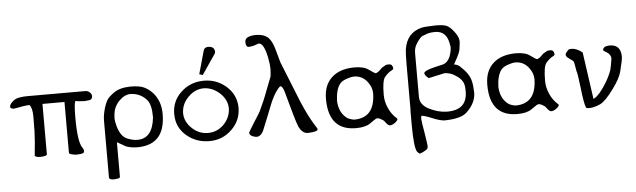

<svg xmlns="http://www.w3.org/2000/svg" viewBox="-55 -957 4634 1399"><g transform="rotate(-5 2262.0 -257.5)"><path d="M576 -441Q594 -441 608 -428.5Q622 -416 622 -400Q622 -379 604 -373Q596 -371 569 -369Q565 -369 561 -369Q547 -369 529 -371L497 -375Q487 -355 487 -254Q487 -76 519 -33Q529 -18 529 -9L528 0Q525 13 483 14Q478 15 473 15Q461 15 446 11Q418 7 418 -4V-375H257V-5Q257 -1 244 4Q226 8 211 8Q206 8 202 8Q184 8 173 1Q170 0 168 -5Q180 -115 182 -183Q182 -185 182 -208Q182 -231 183 -276Q183 -282 183 -288Q183 -353 162 -375Q161 -375 156 -375Q145 -375 110 -370Q103 -368 88 -365.5Q73 -363 50 -359H42Q34 -361 30.5 -362Q27 -363 24 -364.5Q21 -366 21 -375Q21 -376 21 -377Q21 -390 36 -405Q50 -420 62 -426Q91 -441 156 -441Z M773 203Q773 210 763 214Q760 215 751.5 215.5Q743 216 728 218Q696 218 693 203V-215Q693 -254 708 -306Q727 -367 750 -385Q757 -392 764.5 -397.5Q772 -403 779 -409Q824 -443 900 -445Q904 -445 908 -445Q970 -445 1004 -430Q1077 -395 1108 -316Q1123 -276 1123 -226Q1123 -2 922 0Q876 0 838 -13Q836 -14 773 -50ZM1022 -334Q976 -389 902 -391Q901 -391 899 -391Q872 -391 841 -370Q794 -335 778 -282Q775 -271 773.5 -259Q772 -247 771 -231Q771 -229 771 -227Q771 -203 781 -166Q791 -131 808 -105Q827 -78 856 -68Q892 -54 921 -54Q923 -54 925 -54Q1035 -54 1051 -208Q1051 -299 1022 -334Z M1462 -662Q1468 -682 1494 -684Q1540 -684 1543 -647Q1543 -646 1543 -645Q1543 -639 1539 -630L1439 -483L1414 -491ZM1438 -441Q1441 -441 1444 -441Q1535 -441 1604 -382Q1676 -319 1678 -225Q1678 -129 1609 -64Q1542 1 1446 1Q1350 1 1280 -58Q1207 -120 1207 -216Q1207 -217 1207 -219Q1207 -312 1274 -375Q1341 -439 1438 -441ZM1272 -221Q1272 -220 1272 -219Q1272 -156 1325 -106Q1375 -59 1441 -59Q1507 -59 1556 -107Q1605 -157 1607 -223Q1607 -224 1607 -225Q1607 -286 1556 -335Q1503 -384 1439 -386Q1438 -386 1437 -386Q1374 -386 1324 -336Q1274 -287 1272 -221Z M1769 -697Q1769 -738 1849 -740Q1908 -740 1940 -710Q1967 -683 1983 -624L2011 -524L2095 -315Q2135 -212 2157 -167Q2191 -93 2234 -27Q2238 -22 2238 -17Q2238 2 2168 4Q2167 4 2165 4Q2125 4 2100 -48Q2095 -59 2088 -81Q2081 -103 2071 -137Q2064 -161 2052.5 -203Q2041 -245 2024 -306Q2011 -351 1996 -352Q1991 -352 1978 -337Q1942 -295 1909 -209Q1900 -185 1882.5 -141.5Q1865 -98 1839 -35Q1819 0 1792 0Q1785 0 1781 -1Q1739 -11 1739 -34Q1739 -39 1780 -104Q1824 -172 1829 -183Q1846 -218 1862 -255.5Q1878 -293 1893 -334L1930 -429Q1932 -438 1934 -478Q1934 -483 1934 -488Q1934 -504 1931.5 -524Q1929 -544 1924 -570Q1902 -676 1865 -676Q1865 -676 1865 -676Q1865 -676 1826 -663Q1818 -661 1809.5 -660Q1801 -659 1791 -658Q1769 -658 1769 -697Z M2760 0Q2747 -5 2731 -29Q2723 -41 2696 -54Q2691 -57 2676 -58Q2668 -58 2621 -24Q2586 0 2518 0Q2320 0 2318 -226Q2318 -229 2318 -232Q2318 -331 2377 -386Q2435 -440 2539 -442Q2542 -442 2544 -442Q2614 -442 2649 -415Q2689 -386 2696 -386Q2699 -386 2715 -395Q2719 -398 2726 -404.5Q2733 -411 2744 -422Q2760 -431 2773 -439Q2777 -442 2798 -442Q2822 -442 2826 -411Q2826 -406 2819 -400Q2786 -384 2761 -353Q2740 -326 2740 -226Q2740 -224 2740 -222Q2740 -174 2761.5 -126Q2783 -78 2820 -46Q2824 -43 2824 -40Q2824 -30 2805 -15Q2784 1 2768 1Q2764 1 2760 0ZM2397 -208Q2401 -132 2447 -90Q2451 -86 2458 -81Q2465 -76 2475 -72Q2501 -63 2510 -63Q2659 -63 2664 -237Q2664 -240 2664 -243Q2664 -283 2637 -321Q2600 -375 2536 -376Q2513 -376 2470 -360Q2445 -350 2431 -333Q2400 -294 2397 -208Z M3302 -625Q3325 -592 3325 -562Q3325 -560 3323.5 -545Q3322 -530 3318 -504Q3315 -482 3282 -423Q3280 -419 3277 -413.5Q3274 -408 3269 -400Q3293 -398 3312 -381Q3376 -323 3388 -270Q3393 -252 3395 -230Q3397 -208 3398 -184Q3398 -106 3327 -41Q3284 -2 3168 0Q3138 0 3083 -22Q3024 -47 3002 -48Q2998 -48 2997 -30Q2997 -29 2997 -26Q2997 -7 3012 76Q3026 165 3026 174Q3026 191 3018 199Q2987 220 2965 225Q2960 225 2947 211Q2924 182 2924 5V-82Q2925 -101 2925 -108V-424Q2925 -466 2926 -494Q2927 -522 2929 -538Q2947 -661 3059 -688Q3075 -691 3099.5 -692.5Q3124 -694 3158 -695Q3162 -695 3167 -695Q3217 -695 3242 -684Q3271 -670 3302 -625ZM3156 -648Q3152 -648 3149 -648Q3121 -648 3096 -641Q3093 -641 3054 -625Q3043 -616 3032.5 -603Q3022 -590 3012 -573Q2994 -545 2994 -507V-188Q2994 -187 2994 -186Q2994 -131 3055 -98Q3123 -63 3187 -62Q3189 -62 3191 -62Q3336 -62 3337 -195Q3337 -200 3337 -205Q3337 -233 3332 -250Q3320 -291 3268 -321Q3240 -340 3196 -343L3077 -317Q3062 -329 3058 -334Q3050 -344 3048 -355Q3048 -373 3124 -392L3193 -408Q3224 -420 3241 -458Q3256 -498 3256 -531Q3256 -536 3249 -566Q3230 -646 3156 -648Z M3940 0Q3927 -5 3911 -29Q3903 -41 3876 -54Q3871 -57 3856 -58Q3848 -58 3801 -24Q3766 0 3698 0Q3500 0 3498 -226Q3498 -229 3498 -232Q3498 -331 3557 -386Q3615 -440 3719 -442Q3722 -442 3724 -442Q3794 -442 3829 -415Q3869 -386 3876 -386Q3879 -386 3895 -395Q3899 -398 3906 -404.5Q3913 -411 3924 -422Q3940 -431 3953 -439Q3957 -442 3978 -442Q4002 -442 4006 -411Q4006 -406 3999 -400Q3966 -384 3941 -353Q3920 -326 3920 -226Q3920 -224 3920 -222Q3920 -174 3941.5 -126Q3963 -78 4000 -46Q4004 -43 4004 -40Q4004 -30 3985 -15Q3964 1 3948 1Q3944 1 3940 0ZM3577 -208Q3581 -132 3627 -90Q3631 -86 3638 -81Q3645 -76 3655 -72Q3681 -63 3690 -63Q3839 -63 3844 -237Q3844 -240 3844 -243Q3844 -283 3817 -321Q3780 -375 3716 -376Q3693 -376 3650 -360Q3625 -350 3611 -333Q3580 -294 3577 -208Z M4109 -434Q4114 -439 4131 -439Q4170 -439 4211 -405L4260 -61Q4283 -72 4309 -102.5Q4335 -133 4361 -177Q4377 -204 4386.5 -226Q4396 -248 4400 -259Q4402 -267 4406.5 -288Q4411 -309 4416 -342Q4416 -372 4386 -391L4377 -396Q4361 -406 4361 -408V-409Q4363 -438 4409 -439H4412Q4490 -439 4493 -353Q4493 -340 4487.5 -312Q4482 -284 4471 -242Q4458 -192 4404 -119Q4377 -82 4351 -55Q4325 -28 4306 -19Q4285 -8 4250 0Q4249 0 4248 0L4234 2H4216Q4209 2 4206 1Q4194 1 4180 -99Q4179 -105 4178.5 -111Q4178 -117 4177 -124Q4175 -140 4173 -158.5Q4171 -177 4167 -201Q4166 -204 4166 -209Q4166 -214 4165 -218Q4163 -230 4161 -245Q4159 -260 4154 -275Q4149 -307 4145 -327Q4141 -346 4136 -350Q4136 -350 4136 -350Q4136 -350 4136 -350Q4136 -350 4131 -354Q4123 -360 4108 -371Q4088 -383 4086 -398V-400Q4086 -411 4109 -434Z"/></g></svg>

Font: New Athena Unicode
Style: Regular
Weight: 400
Designer: J. Rusten 1997; rev. by R. Hancock 2001, 2002, rev. by D. Mastronarde 2002-2021
Foundry: GreekKeys New Athena Unicode
Version: Version 5.008